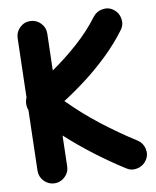

<svg xmlns="http://www.w3.org/2000/svg" viewBox="-89 -807 775 951"><g transform="rotate(-10 298.5 -331.5)"><path d="M108.4 74.2Q77.6 73.2 56.4 51Q35.2 28.8 35.6 -2L43.5 -305.2Q37.6 -319.3 37.8 -336.2Q38.1 -353 44.9 -368.7L52.7 -666Q53.7 -696.3 75.9 -717.8Q98.1 -739.3 128.9 -738.3Q159.2 -737.8 180.7 -715.3Q202.1 -692.9 201.2 -662.6L196.3 -478Q266.6 -526.4 331.1 -584Q395.5 -641.6 442.4 -704.6Q460.9 -729 491.5 -733.9Q522 -738.8 546.4 -720.2Q570.8 -702.1 575.7 -671.4Q580.6 -640.6 562 -616.2Q517.6 -556.2 461.4 -502Q405.3 -447.8 345 -401.6Q284.7 -355.5 226.6 -318.8Q299.8 -244.6 381.6 -181.2Q463.4 -117.7 550.3 -62.5Q575.7 -45.9 582.5 -15.6Q589.4 14.6 572.3 40Q555.7 65.4 525.4 72.3Q495.1 79.1 469.7 62.5Q397 16.1 325.7 -37.8Q254.4 -91.8 188 -152.3L184.1 1.5Q183.6 32.2 161.1 53.5Q138.7 74.7 108.4 74.2Z"/></g></svg>

Font: Mikhak-DS1-FD ExtraBold
Style: Regular
Weight: 800
Designer: Amin Abedi
Version: Version 3.2